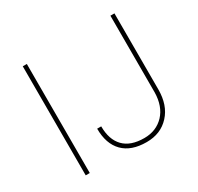

<svg xmlns="http://www.w3.org/2000/svg" viewBox="-153 -893 1117 1084"><g transform="rotate(-30 405.0 -350.5)"><path d="M143.6 -710.9C143.6 -710.9 117.2 -710.9 117.2 -710.9C117.2 -710.9 117.2 0 117.2 0C117.2 0 143.6 0 143.6 0C143.6 0 143.6 -710.9 143.6 -710.9ZM688.5 -210.9C688.5 -210.9 688.5 -210.9 688.5 -210.9C687.5 -150.9 670.4 -103.5 637.7 -68.8C604.5 -34.2 562 -16.6 509.8 -16.6C509.8 -16.6 509.8 -16.6 509.8 -16.6C450.2 -16.6 405.8 -32.2 376 -63C346.2 -93.8 331.1 -137.7 331.1 -195.8C331.1 -195.8 304.7 -195.8 304.7 -195.8C304.7 -195.8 304.7 -195.8 304.7 -195.8C304.7 -129.9 322.3 -79.1 357.4 -43.5C392.6 -7.8 443.4 9.8 509.8 9.8C509.8 9.8 509.8 9.8 509.8 9.8C571.8 9.8 621.1 -10.7 658.7 -51.8C696.3 -92.3 714.8 -147 714.8 -215.8C714.8 -215.8 714.8 -710.9 714.8 -710.9C714.8 -710.9 688.5 -710.9 688.5 -710.9C688.5 -710.9 688.5 -210.9 688.5 -210.9Z"/></g></svg>

Font: WOX
Style: Regular
Weight: 500
Designer: Google
Foundry: ""
Version: ""